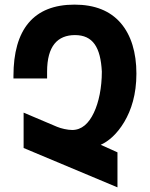

<svg xmlns="http://www.w3.org/2000/svg" viewBox="-20 -763 642 822"><path d="M482.9 39.1V-110.8L411.1 -143.1C443.4 -157.2 481 -188.5 512.2 -241.2C542 -291.5 564 -358.4 564 -447.8C564 -538.1 541.5 -612.3 497.1 -664.1C451.7 -716.8 385.7 -743.2 298.8 -743.2C123.5 -743.2 37.6 -636.7 37.6 -438V-427.2H181.6V-456.5C181.6 -511.2 192.9 -550.3 213.4 -575.7C233.9 -601.1 264.2 -612.8 300.8 -612.8C377.9 -612.8 410.6 -560.5 416 -456.5C416 -388.2 403.3 -325.2 381.8 -280.3C359.9 -233.9 329.6 -206.5 289.1 -206.5C269.5 -206.5 241.2 -212.9 224.1 -220.2L81.1 -280.8V-129.4Z"/></svg>

Font: Hack
Style: Bold
Weight: 700
Monospace: yes
Designer: Christopher Simpkins
Foundry: Christopher Simpkins
Version: Version 2.010